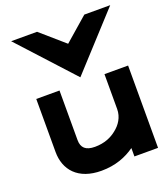

<svg xmlns="http://www.w3.org/2000/svg" viewBox="-138 -839 827 947"><g transform="rotate(-20 275.5 -365.5)"><path d="M50 -154C50 -60 109 11 232 11C306 11 363 -12 408 -44V0H532V-432H408V-249C408 -206 385 -172 355 -149C329 -128 292 -111 242 -111C194 -111 172 -131 172 -172V-432H50ZM291 -458 551 -742H415L291 -634L167 -742H31Z"/></g></svg>

Font: Charger
Style: Hemi
Weight: 900
Designer: Jasper
Foundry: Cannot Into Space Fonts
Version: Version 0.99